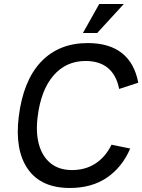

<svg xmlns="http://www.w3.org/2000/svg" viewBox="-20 -924 707 954"><path d="M473 -904H595L463 -760H392ZM534 -205 627 -186Q587 -93 511.5 -41.5Q436 10 327 10Q184 10 118.5 -84Q53 -178 73 -343Q95 -523 183.5 -616.5Q272 -710 416 -710Q523 -710 586 -660Q649 -610 667 -513L572 -482Q559 -550 517 -585.5Q475 -621 405 -621Q308 -621 245.5 -548.5Q183 -476 167 -343Q157 -264 174 -204.5Q191 -145 232.5 -112Q274 -79 338 -79Q405 -79 455 -112Q505 -145 534 -205Z"/></svg>

Font: Haskoy Medium
Style: Italic
Weight: 500
Designer: Ertekin Erdin
Foundry: Ertekin Erdin
Version: Version 2.000; ttfautohint (v1.8.4.7-5d5b)